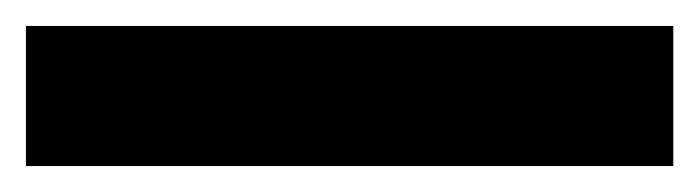

<svg xmlns="http://www.w3.org/2000/svg" viewBox="-23 -888 539 148"><path d="M496 -760H-3V-868H496Z"/></svg>

Font: Noto Sans Armenian SemiCondensed ExtraBold
Style: Regular
Weight: 800
Width: 4
Designer: Monotype Design Team
Foundry: Monotype Imaging Inc.
Version: Version 2.008; ttfautohint (v1.8.4.7-5d5b)